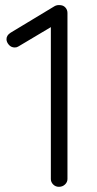

<svg xmlns="http://www.w3.org/2000/svg" viewBox="-20 -720 373 740"><path d="M207 0Q194 0 185 -9Q176 -18 176 -30V-632L187 -622L51 -541Q45 -537 37 -537Q23 -537 14 -547.5Q5 -558 5 -569Q5 -584 21 -594L190 -696Q200 -702 214 -700Q225 -699 232.5 -690.5Q240 -682 240 -670V-30Q240 -18 230.5 -9Q221 0 207 0Z"/></svg>

Font: Quicksand Light
Style: Regular
Weight: 400
Version: Version 3.004